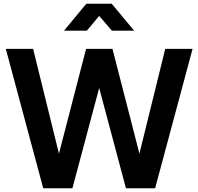

<svg xmlns="http://www.w3.org/2000/svg" viewBox="-20 -1006 1060 1026"><path d="M11 -745H157L295 -185L440 -745H581L725 -185L863 -745H1009L809 0H653L510 -536L367 0H211ZM441 -986H577L697 -842H578L510 -921L444 -842H322Z"/></svg>

Font: Eudoxus Sans
Style: Bold
Weight: 700
Designer: Stijn de Vries
Foundry: tokotype
Version: Version 2.005